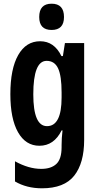

<svg xmlns="http://www.w3.org/2000/svg" viewBox="-20 -778 534 1038"><path d="M192 -686Q192 -616 259 -616Q326 -616 326 -686Q326 -758 259 -758Q192 -758 192 -686ZM313 -278V-251Q313 -96 234 -96Q160 -96 160 -268Q160 -449 232 -449Q275 -449 294 -408.5Q313 -368 313 -278ZM36 -269Q36 -136 77.5 -63Q119 10 193 10Q272 10 313 -73H318Q313 -31 313 7V18Q313 82 284.5 108.5Q256 135 203 135Q135 135 61 94V203Q124 240 207 240Q327 240 381 172Q435 104 435 -22V-545H331L320 -475H312Q273 -555 197 -555Q121 -555 78.5 -480.5Q36 -406 36 -269Z"/></svg>

Font: Noto Sans UI Condensed
Style: Bold
Weight: 700
Width: 3
Designer: Monotype Design Team
Foundry: Monotype Imaging Inc.
Version: 1.001